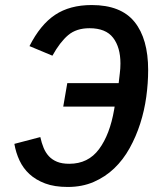

<svg xmlns="http://www.w3.org/2000/svg" viewBox="-20 -730 640 762"><path d="M247 -400H451Q453 -420 455.5 -439Q458 -458 458 -478Q458 -542 429 -580Q400 -618 335 -618Q283 -618 250.5 -590.5Q218 -563 188 -509L97 -547Q140 -632 198.5 -671Q257 -710 344 -710Q460 -710 514 -643Q568 -576 568 -452Q568 -400 560.5 -345.5Q553 -291 536.5 -239.5Q520 -188 494.5 -142Q469 -96 433.5 -62Q398 -28 352 -8Q306 12 249 12Q196 12 159 -2Q122 -16 97 -39Q72 -62 57.5 -93Q43 -124 37 -159L140 -186Q145 -163 153 -143.5Q161 -124 174 -110Q187 -96 206.5 -88Q226 -80 255 -80Q330 -80 373 -138Q416 -196 433 -295L435 -307H231Z"/></svg>

Font: IBM Plex Mono Medium
Style: Italic
Weight: 500
Italic angle: -9°
Monospace: yes
Designer: Mike Abbink, Paul van der Laan, Pieter van Rosmalen
Foundry: Bold Monday
Version: Version 2.3